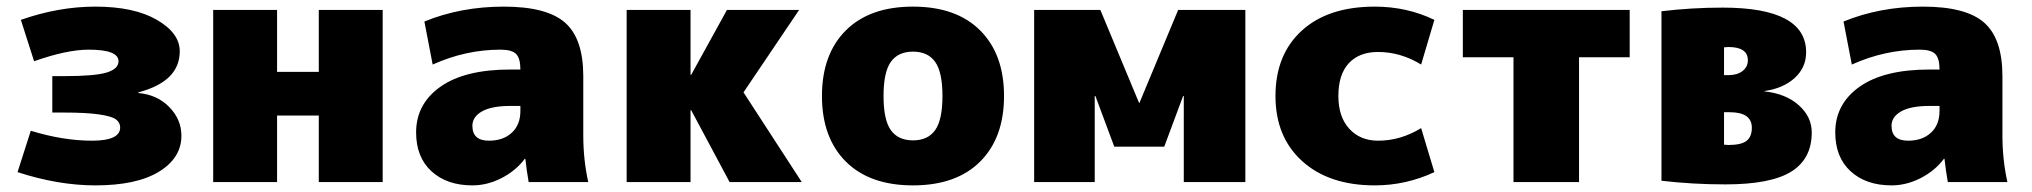

<svg xmlns="http://www.w3.org/2000/svg" viewBox="-20 -550 6137 580"><path d="M398 -271V-269Q455 -264 491.5 -226.5Q528 -189 528 -140Q528 -73 460.5 -31.5Q393 10 268 10Q156 10 33 -30L73 -155Q171 -125 258 -125Q343 -125 343 -165Q343 -180 330 -189.5Q317 -199 278.5 -204.5Q240 -210 173 -210H138V-320H173Q267 -320 302.5 -331Q338 -342 338 -365Q338 -400 248 -400Q182 -400 83 -365L43 -490Q157 -530 268 -530Q385 -530 454 -490Q523 -450 523 -395Q523 -304 398 -271Z M817 -201V0H624V-520H817V-333H943V-520H1136V0H943V-201Z M1522 -340H1552Q1552 -374 1539 -387Q1526 -400 1492 -400Q1387 -400 1287 -355L1262 -485Q1372 -530 1502 -530Q1632 -530 1687 -481.5Q1742 -433 1742 -320V-140Q1742 -68 1757 0H1577Q1571 -34 1567 -70H1565Q1538 -34 1495 -12Q1452 10 1407 10Q1330 10 1283.5 -32.5Q1237 -75 1237 -150Q1237 -236 1310.5 -288Q1384 -340 1522 -340ZM1407 -170Q1407 -125 1457 -125Q1500 -125 1526 -149Q1552 -173 1552 -215V-230H1522Q1465 -230 1436 -213.5Q1407 -197 1407 -170Z M2068 -324 2176 -520H2394L2226 -271L2402 0H2184L2068 -217H2066V0H1873V-520H2066V-324Z M2535 -458Q2607 -530 2738 -530Q2869 -530 2941 -458Q3013 -386 3013 -260Q3013 -134 2941 -62Q2869 10 2738 10Q2607 10 2535 -62Q2463 -134 2463 -260Q2463 -386 2535 -458ZM2671 -157Q2693 -126 2738 -126Q2783 -126 2805 -157Q2827 -188 2827 -260Q2827 -332 2805 -363Q2783 -394 2738 -394Q2693 -394 2671 -363Q2649 -332 2649 -260Q2649 -188 2671 -157Z M3554 -260 3497 -107H3346L3289 -260H3287V0H3104V-520H3304L3421 -239H3422L3539 -520H3742V0H3556V-260Z M4273 -163 4313 -30Q4227 10 4133 10Q3995 10 3914 -63Q3833 -136 3833 -260Q3833 -385 3912.5 -457.5Q3992 -530 4133 -530Q4230 -530 4313 -490L4273 -355Q4211 -393 4143 -393Q4086 -393 4054.5 -359Q4023 -325 4023 -260Q4023 -197 4056 -161Q4089 -125 4143 -125Q4211 -125 4273 -163Z M4903 -520V-377H4750V0H4552V-377H4399V-520Z M5188 -113Q5190 -113 5194.5 -112.5Q5199 -112 5201 -112Q5240 -112 5256 -124.5Q5272 -137 5272 -164Q5272 -211 5205 -211H5188ZM5188 -323H5201Q5228 -323 5244 -335.5Q5260 -348 5260 -368Q5260 -408 5201 -408Q5199 -408 5194.5 -407.5Q5190 -407 5188 -407ZM5453 -150Q5453 -70 5391 -31.5Q5329 7 5192 7Q5093 7 4999 -4V-516Q5090 -527 5184 -527Q5436 -527 5436 -392Q5436 -346 5401.5 -314.5Q5367 -283 5310 -275V-274Q5375 -267 5414 -232Q5453 -197 5453 -150Z M5809 -340H5839Q5839 -374 5826 -387Q5813 -400 5779 -400Q5674 -400 5574 -355L5549 -485Q5659 -530 5789 -530Q5919 -530 5974 -481.5Q6029 -433 6029 -320V-140Q6029 -68 6044 0H5864Q5858 -34 5854 -70H5852Q5825 -34 5782 -12Q5739 10 5694 10Q5617 10 5570.5 -32.5Q5524 -75 5524 -150Q5524 -236 5597.5 -288Q5671 -340 5809 -340ZM5694 -170Q5694 -125 5744 -125Q5787 -125 5813 -149Q5839 -173 5839 -215V-230H5809Q5752 -230 5723 -213.5Q5694 -197 5694 -170Z"/></svg>

Font: M PLUS 1p Black
Style: Regular
Weight: 900
Version: Version 1.061